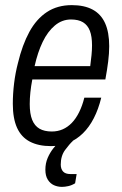

<svg xmlns="http://www.w3.org/2000/svg" viewBox="-20 -558 474 749"><path d="M179 12Q130 12 96.5 -5.5Q63 -23 46.5 -59.5Q30 -96 30 -153Q30 -192 35 -233Q40 -274 50 -312Q67 -383 94.5 -433.5Q122 -484 163 -511Q204 -538 260 -538Q309 -538 341.5 -520.5Q374 -503 390 -467.5Q406 -432 406 -378Q406 -350 402 -318Q398 -286 391 -248H106Q101 -222 98.5 -198Q96 -174 96 -152Q96 -114 105.5 -90.5Q115 -67 134 -56Q153 -45 182 -45Q205 -45 224.5 -53.5Q244 -62 260 -78.5Q276 -95 288.5 -120Q301 -145 309 -177H375Q364 -132 346 -97Q328 -62 303.5 -38Q279 -14 248 -1Q217 12 179 12ZM115 -300H332Q335 -323 337 -343Q339 -363 339 -381Q339 -416 330.5 -438Q322 -460 304 -471Q286 -482 257 -482Q222 -482 194 -458.5Q166 -435 146.5 -394.5Q127 -354 115 -300ZM222 171Q205 171 190.5 164.5Q176 158 166.5 143Q157 128 157 104Q157 79 166 58Q175 37 189 19.5Q203 2 218 -12H265L264 -8Q251 4 234 27Q217 50 217 84Q217 101 226 111Q235 121 255 121H279L273 157Q260 165 246.5 168Q233 171 222 171Z"/></svg>

Font: Archivo Condensed Light
Style: Italic
Weight: 300
Width: 3
Italic angle: -10°
Designer: Hector Gatti
Foundry: Omnibus-Type
Version: Version 2.001